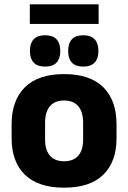

<svg xmlns="http://www.w3.org/2000/svg" viewBox="-20 -845 587 879"><path d="M116.5 -735.3V-825.1H431.5V-735.3ZM273.4 14.2Q154.7 14.2 93.9 -45.2Q33.2 -104.6 33.2 -211.9V-276.5Q33.2 -385.4 94.1 -445.6Q155 -505.8 273.4 -505.8Q392.2 -505.8 452.9 -445.6Q513.5 -385.4 513.5 -276.5V-211.9Q513.5 -104.6 453 -45.2Q392.6 14.2 273.4 14.2ZM273.4 -106.7Q316.2 -106.7 338.3 -132.3Q360.5 -157.9 360.5 -205.5V-283.2Q360.5 -332.8 338.3 -358.9Q316.2 -384.9 273.4 -384.9Q231 -384.9 208.7 -358.9Q186.4 -332.8 186.4 -283.2V-205.5Q186.4 -157.9 208.7 -132.3Q231 -106.7 273.4 -106.7ZM186.1 -540.1Q151.5 -540.1 134.3 -558.4Q117.1 -576.7 117.1 -609.7V-613.5Q117.1 -646.9 134.3 -665.3Q151.5 -683.6 186.1 -683.6Q221.7 -683.6 238.8 -665.3Q255.9 -646.9 255.9 -613.5V-609.7Q255.9 -576.7 238.8 -558.4Q221.7 -540.1 186.1 -540.1ZM361.2 -540.1Q326.1 -540.1 309.1 -558.4Q292.2 -576.7 292.2 -609.7V-613.5Q292.2 -646.9 309.1 -665.3Q326.1 -683.6 361.2 -683.6Q395.9 -683.6 413.2 -665.3Q430.5 -646.9 430.5 -613.5V-609.7Q430.5 -576.7 413.2 -558.4Q395.9 -540.1 361.2 -540.1Z"/></svg>

Font: Anek Latin Medium
Style: Regular
Weight: 500
Designer: Yesha Goshar
Foundry: Ek Type
Version: Version 1.003